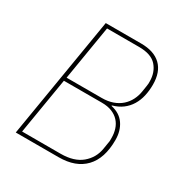

<svg xmlns="http://www.w3.org/2000/svg" viewBox="-162 -829 923 959"><g transform="rotate(30 300.0 -349.0)"><path d="M175 -698H379Q454 -698 493.5 -660Q533 -622 533 -549Q533 -515 526 -484Q519 -453 503.5 -427.5Q488 -402 464 -384Q440 -366 407 -357V-354Q458 -343 483.5 -306Q509 -269 509 -216Q509 -110 456.5 -55Q404 0 306 0H59ZM306 -20Q383 -20 426.5 -56.5Q470 -93 479 -149L485 -186Q487 -195 487 -201.5Q487 -208 487 -216Q487 -242 479.5 -265.5Q472 -289 456 -306.5Q440 -324 415.5 -334Q391 -344 357 -344H138L84 -20ZM345 -364Q380 -364 408 -374Q436 -384 456 -402Q476 -420 488 -444Q500 -468 504 -495L509 -527Q511 -538 511 -543Q511 -548 511 -555Q511 -608 480 -643Q449 -678 379 -678H194L142 -364Z"/></g></svg>

Font: IBM Plex Mono Thin
Style: Italic
Weight: 100
Italic angle: -9°
Monospace: yes
Designer: Mike Abbink, Paul van der Laan, Pieter van Rosmalen
Foundry: Bold Monday
Version: Version 2.3